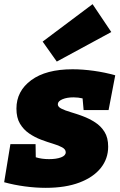

<svg xmlns="http://www.w3.org/2000/svg" viewBox="-29 -888 576 923"><path d="M191 15Q142 15 90 8Q38 1 -9 -12L21 -195H142L143 -132Q171 -123 207 -123Q242 -123 264.5 -131.5Q287 -140 287 -156Q287 -170 270 -179.5Q253 -189 226 -197Q199 -205 168.5 -216.5Q138 -228 111 -246.5Q84 -265 67 -293.5Q50 -322 50 -366Q50 -450 121 -502.5Q192 -555 320 -555Q368 -555 422 -547.5Q476 -540 525 -526L493 -359H373L368 -415Q347 -420 324 -420Q293 -420 271.5 -411Q250 -402 249 -388Q248 -375 265.5 -366Q283 -357 310.5 -349Q338 -341 369 -329.5Q400 -318 428 -300Q456 -282 473.5 -254Q491 -226 491 -183Q491 -125 455.5 -80.5Q420 -36 353 -10.5Q286 15 191 15ZM244 -592 176 -688 416 -868 506 -734Z"/></svg>

Font: Bitter Black
Style: Italic
Weight: 900
Italic angle: -9°
Designer: Sol Matas, and Bitter project Authors
Foundry: Sol Matas
Version: Version 2.001